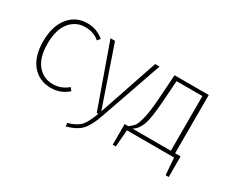

<svg xmlns="http://www.w3.org/2000/svg" viewBox="-114 -865 1650 1396"><g transform="rotate(30 710.5 -166.5)"><path d="M284 -531Q364 -531 423 -480L404 -457Q356 -499 285 -499Q205 -499 155 -436.5Q105 -374 105 -257Q105 -143 154.5 -82Q204 -21 284 -21Q354 -21 409 -68L428 -44Q367 10 286 10Q187 10 128 -60.5Q69 -131 69 -257Q69 -383 128 -457Q187 -531 284 -531Z M894 -520 712 2Q681 92 642 134Q603 176 521 198L517 171Q590 150 620.5 115.5Q651 81 680 0H667L482 -520H520L690 -26L857 -520Z M1307 -31H1353V142H1327L1316 0H920L909 142H883V-31H914Q943 -52 957 -72Q971 -92 985 -151Q999 -210 1006 -315L1020 -520H1307ZM1271 -31V-490H1054L1042 -319Q1032 -169 1011 -112Q990 -55 949 -31H962Z"/></g></svg>

Font: Fira Sans UltraLight
Style: Regular
Weight: 200
Designer: Carrois Corporate & Edenspiekermann AG
Foundry: Carrois Corporate GbR & Edenspiekermann AG
Version: Version 4.106;PS 004.106;hotconv 1.0.70;makeotf.lib2.5.58329